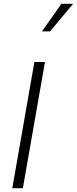

<svg xmlns="http://www.w3.org/2000/svg" viewBox="-20 -996 407 1016"><path d="M45 0 162 -668H218L101 0ZM202 -830 305 -976H367L245 -830Z"/></svg>

Font: Gantari Light
Style: Italic
Weight: 300
Italic angle: -10°
Version: Version 1.000